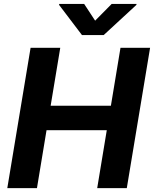

<svg xmlns="http://www.w3.org/2000/svg" viewBox="-20 -975 798 995"><path d="M17.8 0H171.5L221.2 -300.4H533.4L483.7 0H637.1L757.8 -727.3H604.4L554.7 -427.2H242.5L292.3 -727.3H138.5ZM286.2 -949.6 404.8 -793.3H517.4L686.8 -949.6L687.5 -954.5H558.6L473 -867.9L416.2 -954.5H286.9Z"/></svg>

Font: Magic Ui Pro
Style: Bold Italic
Weight: 700
Italic angle: -9.39999°
Designer: Stefan Endress, Andreas Faust
Version: Version 1.000;FEAKit 1.0